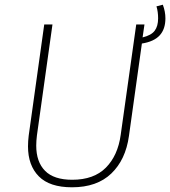

<svg xmlns="http://www.w3.org/2000/svg" viewBox="-20 -786 723 816"><path d="M583 -601 528 -208Q514 -107 453 -48.5Q392 10 286 10Q191 10 145 -36.5Q99 -83 99 -164Q99 -186 102 -210L168 -682H203L137 -211Q134 -187 134 -167Q134 -98 171.5 -60Q209 -22 287 -22Q379 -22 430 -73.5Q481 -125 493 -213L559 -682H594L586 -627Q623 -636 637.5 -655.5Q652 -675 652 -708Q652 -736 645 -759L672 -766Q683 -737 683 -708Q683 -662 658.5 -635.5Q634 -609 583 -601Z"/></svg>

Font: FiraGO UltraLight
Style: Italic
Weight: 200
Italic angle: -8°
Designer: bBox Type GmbH
Foundry: bBox Type GmbH
Version: Version 1.001